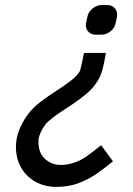

<svg xmlns="http://www.w3.org/2000/svg" viewBox="-20 -565 525 760"><path d="M312.5 -355.5H399.4L392.6 -319.8Q384.8 -281.7 376 -262.2Q356.9 -222.2 320.1 -192.1Q283.2 -162.1 241.7 -135.7Q177.2 -94.7 159.2 -71.8Q138.2 -42 133.3 -18.1L132.3 -8.3V-2Q132.3 48.8 169.9 73.2Q191.9 87.9 220.2 87.9Q273.9 87.9 323.7 53.2Q343.3 39.6 380.4 9.8L427.2 73.7L414.6 83.5Q390.6 103.5 359.9 124.5Q329.1 145.5 290.3 160.2Q251.5 174.8 203.1 174.8Q151.4 174.8 111.6 149.2Q71.8 123.5 53.7 78.1Q43 47.9 43 17.6Q43 0 46.4 -17.6Q56.2 -65.4 91.8 -114.3Q112.8 -141.1 142.3 -163.3Q171.9 -185.5 202.4 -205.1Q232.9 -224.6 259.5 -244.9Q286.1 -265.1 295.9 -283.2Q300.8 -295.4 312.5 -355.5ZM358.4 -427.7Q339.4 -427.7 328.1 -441.4Q319.8 -451.7 319.8 -465.3Q319.8 -469.7 320.8 -474.6L325.7 -497.6Q329.6 -517.6 346.2 -531.2Q362.8 -544.9 381.8 -544.9H405.3Q424.8 -544.9 435.5 -531.2Q443.8 -521 443.8 -507.3Q443.8 -502.9 442.9 -497.6L438 -474.6Q434.6 -455.1 418 -441.4Q401.4 -427.7 381.8 -427.7Z"/></svg>

Font: Qaz
Style: Italic
Weight: 400
Italic angle: -11.25°
Designer: GGBotNet
Foundry: f0n7
Version: 0.70